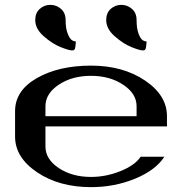

<svg xmlns="http://www.w3.org/2000/svg" viewBox="-20 -770 790 790"><path d="M542 -687.5Q542 -653.3 549.8 -632.3Q557.6 -611.3 565.9 -605.5Q574.2 -599.6 583 -599.6Q583 -597.7 582.5 -591.3Q582 -585 581.5 -581.1Q581.1 -577.1 580.1 -572.3Q579.1 -567.4 576.2 -564.9Q573.2 -562.5 568.4 -562.5Q554.7 -562.5 521 -576.2Q487.3 -589.8 452.1 -620.6Q417 -651.4 417 -687.5Q417 -716.8 435.5 -733.4Q454.1 -750 479.5 -750Q503.9 -750 522.9 -733.4Q542 -716.8 542 -687.5ZM250 -687.5Q250 -653.3 258.3 -632.3Q266.6 -611.3 274.9 -605.5Q283.2 -599.6 292 -599.6Q292 -597.7 291.5 -591.3Q291 -585 290.5 -581.1Q290 -577.1 289.1 -572.3Q288.1 -567.4 285.2 -564.9Q282.2 -562.5 277.3 -562.5Q263.7 -562.5 229.5 -576.2Q195.3 -589.8 160.2 -620.6Q125 -651.4 125 -687.5Q125 -716.8 143.6 -733.4Q162.1 -750 187.5 -750Q211.9 -750 231 -733.4Q250 -716.8 250 -687.5ZM667 -250H167V-167Q167 -115.2 221.7 -78.6Q276.4 -42 354.5 -42Q416 -42 475.6 -65.9Q535.2 -89.8 558.6 -125H656.2Q620.1 -69.3 535.6 -34.7Q451.2 0 354.5 0Q223.6 0 132.8 -61Q42 -122.1 42 -208V-312.5Q42 -397.5 131.8 -448.7Q221.7 -500 354.5 -500Q485.4 -500 576.2 -439Q667 -377.9 667 -292ZM167 -292H542V-333Q542 -384.8 486.8 -421.4Q431.6 -458 354.5 -458Q276.4 -458 221.7 -421.4Q167 -384.8 167 -333Z"/></svg>

Font: okolaks
Style: Bold
Weight: 600
Width: 8
Version: Version 000.6.0